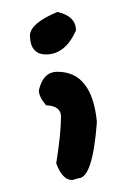

<svg xmlns="http://www.w3.org/2000/svg" viewBox="-20 -210 211 321"><path d="M76 -190Q107 -183 107 -159Q89 -119 57 -119Q31 -119 30 -150Q30 -171 76 -190ZM76 -90Q134 -90 142 -6Q135 88 111 88L101 91Q84 91 74 63Q82 13 82 -15Q82 -33 57 -34Q45 -48 45 -59Q52 -90 76 -90Z"/></svg>

Font: Just Me Again Down Here
Style: Regular
Weight: 400
Designer: Kimberly Geswein
Foundry: Kimberly Geswein
Version: Version 1.002 2007